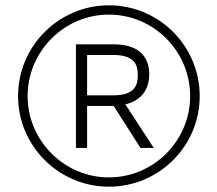

<svg xmlns="http://www.w3.org/2000/svg" viewBox="-20 -695 818 723"><path d="M452 -302C470 -306 542 -325 542 -415C542 -490 493 -528 409 -528H266V-138H308V-296H408L509 -138H559L452 -302ZM407 -336H308V-488H407C489 -488 499 -448 499 -412C499 -376 489 -336 407 -336ZM390 8C579 8 732 -145 732 -333C732 -522 579 -675 390 -675C202 -675 48 -522 48 -333C48 -145 202 8 390 8ZM390 -640C559 -640 696 -502 696 -333C696 -165 559 -27 390 -27C222 -27 84 -165 84 -333C84 -502 222 -640 390 -640Z"/></svg>

Font: Maven Pro
Style: Regular
Weight: 400
Designer: Joe Prince
Foundry: Joe Prince
Version: Version 1.003